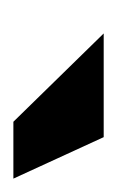

<svg xmlns="http://www.w3.org/2000/svg" viewBox="36 -700 175 287"><g transform="rotate(90 123.5 -556.5)"><path d="M185 -624 247 -489H162L30 -624Z"/></g></svg>

Font: Josefin Sans Thin
Style: Bold Italic
Weight: 700
Italic angle: -7°
Version: Version 2.000